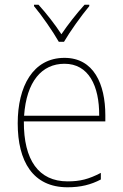

<svg xmlns="http://www.w3.org/2000/svg" viewBox="-20 -783 521 813"><path d="M229 -606H251C276 -649 323 -715 358 -757V-763H338C302 -723 267 -678 240 -638C214 -678 176 -727 143 -763H124V-757C156 -719 204 -650 229 -606ZM253 -538C119 -538 55 -416 55 -261C55 -100 119 10 266 10C322 10 365 -1 407 -23V-51C355 -24 319 -15 266 -15C144 -15 80 -105 81 -269H426V-295C426 -427 377 -538 253 -538ZM253 -513C355 -513 401 -420 400 -293H82C92 -438 157 -513 253 -513Z"/></svg>

Font: Noto Sans Sinhala SemiCondensed Thin
Style: Regular
Weight: 100
Width: 4
Designer: Jelle Bosma - Monotype Design Team
Foundry: Monotype Imaging Inc.
Version: Version 2.006